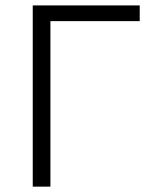

<svg xmlns="http://www.w3.org/2000/svg" viewBox="-20 -696 561 716"><path d="M168 -617.2V0H102.1V-675.8H501V-617.2Z"/></svg>

Font: Clear Sans Light
Style: Regular
Weight: 300
Foundry: Intel Corporation
Version: Version 1.00